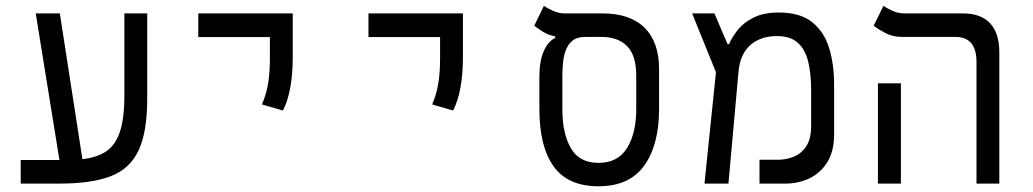

<svg xmlns="http://www.w3.org/2000/svg" viewBox="-20 -632 3556 661"><path d="M51.3 0V-81.1H184.6L103 -585.9H186L263.7 -84Q312 -89.4 344 -109.9Q376 -130.4 392.1 -176.3Q408.2 -222.2 408.2 -303.7V-585.9H486.8V-291.5Q486.8 -177.2 457 -114Q427.2 -50.8 361.3 -25.4Q295.4 0 187 0Z M954.1 -251.5 881.8 -272.5Q896 -305.2 902.6 -341.8Q909.2 -378.4 909.2 -435.1V-504.4H662.6V-585.9H987.8V-435.1Q987.8 -378.4 979.5 -331.5Q971.2 -284.7 954.1 -251.5Z M1540 -251.5 1467.8 -272.5Q1481.9 -305.2 1488.5 -341.8Q1495.1 -378.4 1495.1 -435.1V-504.4H1248.5V-585.9H1573.7V-435.1Q1573.7 -378.4 1565.4 -331.5Q1557.1 -284.7 1540 -251.5Z M2040.5 9.3Q1935.1 9.3 1886 -59.1Q1836.9 -127.4 1836.9 -257.3V-367.2Q1836.9 -421.9 1852.1 -456.1Q1867.2 -490.2 1891.1 -501V-506.8Q1867.7 -511.2 1850.3 -522Q1833 -532.7 1819.3 -543.5L1852.5 -611.8Q1863.8 -604 1883.3 -595Q1902.8 -585.9 1923.8 -585.9H2053.2Q2149.4 -585.9 2199.2 -536.4Q2249 -486.8 2249 -394.5V-257.3Q2249 -132.8 2197.8 -61.8Q2146.5 9.3 2040.5 9.3ZM2040.5 -71.3Q2106.9 -71.3 2138.7 -122.3Q2170.4 -173.3 2170.4 -255.9V-371.6Q2170.4 -441.4 2138.9 -473.1Q2107.4 -504.9 2050.8 -504.9H1994.1Q1965.8 -504.9 1949.7 -491Q1933.6 -477.1 1926.5 -455.3Q1919.4 -433.6 1917.7 -409.9Q1916 -386.2 1916 -366.2V-255.9Q1916 -173.3 1945.1 -122.3Q1974.1 -71.3 2040.5 -71.3Z M2405.3 0 2444.8 -383.3 2362.8 -585.9H2439.5L2484.9 -480H2489.7Q2500 -503.9 2520 -529.1Q2540 -554.2 2574.5 -571.5Q2608.9 -588.9 2661.1 -588.9Q2734.9 -588.9 2776.4 -555.4Q2817.9 -522 2834.7 -465.8Q2851.6 -409.7 2851.6 -341.8V-169.9Q2851.6 -110.4 2827.6 -72.8Q2803.7 -35.2 2765.9 -17.6Q2728 0 2685.1 0H2594.7V-82H2658.2Q2685.5 -82 2711.9 -92.3Q2738.3 -102.5 2755.4 -127.9Q2772.5 -153.3 2772.5 -198.2V-321.8Q2772.5 -377.4 2762.5 -419.4Q2752.4 -461.4 2726.8 -484.6Q2701.2 -507.8 2654.3 -507.8Q2598.1 -507.8 2563 -476.6Q2527.8 -445.3 2522.5 -385.7L2487.8 0Z M3341.8 0V-418.9Q3341.8 -504.9 3269 -504.9H3086.9Q3053.7 -504.9 3029.8 -517.3Q3005.9 -529.8 2987.8 -543.5L3021.5 -611.8Q3032.7 -604 3052 -595Q3071.3 -585.9 3093.3 -585.9H3294.4Q3356.9 -585.9 3388.7 -551.8Q3420.4 -517.6 3420.4 -452.1V0ZM3002.4 0V-345.2H3081.5V0Z"/></svg>

Font: CaskaydiaMono NF SemiLight
Style: Regular
Weight: 350
Designer: Aaron Bell
Foundry: Saja Typeworks
Version: Version 2111.001; ttfautohint (v1.8.4);Nerd Fonts 3.1.1